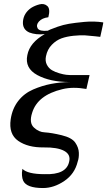

<svg xmlns="http://www.w3.org/2000/svg" viewBox="-20 -730 541 969"><path d="M501 -617Q502 -617 498 -598.5Q494 -580 490 -562L486 -544Q485 -544 459.5 -547Q434 -550 410 -551.5Q386 -553 351.5 -549.5Q317 -546 290.5 -536.5Q264 -527 241.5 -504Q219 -481 212 -446Q207 -422 216.5 -403.5Q226 -385 242.5 -375.5Q259 -366 280 -360Q301 -354 314.5 -352.5Q328 -351 336 -351H432L416 -281Q348 -293 295 -280Q169 -250 142 -160Q126 -110 151 -86.5Q176 -63 206 -62Q240 -60 291.5 -47.5Q343 -35 360 -10Q377 15 378 41Q379 67 372 86Q357 148 304.5 183.5Q252 219 197 219Q114 219 97 182Q92 171 91 155.5Q90 140 92 131L93 122Q119 149 205 149Q315 153 329 86Q338 50 304 31.5Q270 13 201 14Q121 15 72 -19Q23 -53 34 -128Q42 -182 72 -220.5Q102 -259 147.5 -278.5Q193 -298 237.5 -306.5Q282 -315 333 -316Q233 -316 168.5 -351Q104 -386 118 -452Q130 -515 206 -558Q162 -553 128 -566Q92 -582 96 -623Q100 -664 137 -690Q156 -702 179.5 -708Q203 -714 219 -699.5Q235 -685 224 -643Q192 -639 176.5 -621.5Q161 -604 170 -587Q180 -571 221 -575Q225 -577 233.5 -581Q242 -585 270.5 -595Q299 -605 328.5 -610Q358 -615 406 -619.5Q454 -624 501 -617Z"/></svg>

Font: GFS Artemisia
Style: Italic
Weight: 400
Italic angle: -12°
Designer: Takis Katsoulidis and George D. Matthiopoulos
Foundry: George Matthiopoulos and Takis Katsoulidis
Version: Version 1.0